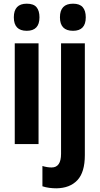

<svg xmlns="http://www.w3.org/2000/svg" viewBox="-20 -781 541 1041"><path d="M125 -761Q162 -761 178 -742Q194 -723 194 -687Q194 -614 125 -614Q55 -614 55 -687Q55 -761 125 -761ZM189 -546V0H60V-546ZM305 -687Q305 -761 376 -761Q412 -761 428.5 -742Q445 -723 445 -687Q445 -614 376 -614Q305 -614 305 -687ZM286 240Q267 240 247.5 237.5Q228 235 210 229V119Q236 127 260 127Q311 127 311 53V-546H440V60Q440 153 399.5 196Q359 239 286 240Z"/></svg>

Font: Noto Sans Sinhala UI ExtraCondensed
Style: Bold
Weight: 700
Width: 2
Designer: Jelle Bosma - Monotype Design Team
Foundry: Monotype Imaging Inc.
Version: Version 2.006; ttfautohint (v1.8.4.7-5d5b)